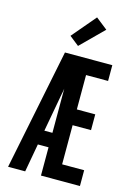

<svg xmlns="http://www.w3.org/2000/svg" viewBox="-143 -1055 786 1128"><g transform="rotate(15 250.0 -491.5)"><path d="M24 0 173 -735H461V-639H327V-430H439V-334H327V-96H461V0H224V-172H159L128 0ZM175 -260H224V-529Q223 -519 221 -509.5Q219 -500 217 -490ZM237 -792 179 -838 302 -983 373 -927Z"/></g></svg>

Font: Iosevka Algr
Style: Bold
Weight: 700
Monospace: yes
Designer: Belleve Invis
Foundry: Belleve Invis
Version: Version 26.0.2; ttfautohint (v1.8.3)